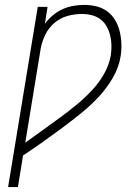

<svg xmlns="http://www.w3.org/2000/svg" viewBox="-20 -763 540 783"><path d="M13 0 134 -735H174L163 -666Q177 -685 195.5 -700.5Q214 -716 235 -725.5Q256 -735 278.5 -739Q301 -743 323 -743Q349 -743 373.5 -737Q398 -731 417.5 -716.5Q437 -702 449.5 -681Q462 -660 468 -635.5Q474 -611 475 -585.5Q476 -560 472 -534Q465 -489 440.5 -446.5Q416 -404 382.5 -368Q349 -332 310.5 -301Q272 -270 233 -241Q194 -212 154.5 -184Q115 -156 74 -129L53 0ZM83 -181Q118 -206 152.5 -231Q187 -256 222 -281.5Q257 -307 290 -334Q323 -361 353 -392.5Q383 -424 404 -461Q425 -498 432 -538Q435 -559 434.5 -579.5Q434 -600 429 -619.5Q424 -639 414.5 -656Q405 -673 389.5 -684.5Q374 -696 354.5 -701Q335 -706 314 -706Q285 -706 255.5 -698Q226 -690 202 -669.5Q178 -649 164.5 -621Q151 -593 146 -565Z"/></svg>

Font: Iosevka Extralight
Style: Italic
Weight: 200
Italic angle: -9°
Monospace: yes
Designer: Belleve Invis
Foundry: Belleve Invis
Version: Version 32.5.0; ttfautohint (v1.8.4)